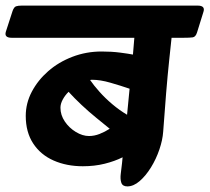

<svg xmlns="http://www.w3.org/2000/svg" viewBox="-78 -645 749 686"><path d="M-57 -532 -33 -606Q-28 -620 -20.5 -622.5Q-13 -625 0 -625H628Q656 -625 649 -603L626 -529Q621 -513 610.5 -511.5Q600 -510 577 -510H535Q532 -482 526.5 -430Q521 -378 515.5 -311.5Q510 -245 505 -174Q503 -145 491.5 -111Q480 -77 461.5 -47Q443 -17 421 2Q399 21 377 21Q360 21 355.5 8Q351 -5 353.5 -24.5Q356 -44 358 -62L360 -83Q332 -69 296 -60Q260 -51 218 -51Q160 -51 113.5 -71.5Q67 -92 40.5 -132.5Q14 -173 14 -231Q14 -276 35.5 -317Q57 -358 94 -390.5Q131 -423 180.5 -442Q230 -461 285 -461Q321 -461 351.5 -457Q382 -453 397 -450L402 -510H-36Q-64 -510 -57 -532ZM138 -260Q138 -234 153.5 -211Q169 -188 193 -173.5Q217 -159 240 -159Q259 -159 278 -166.5Q297 -174 314 -185Q292 -203 265.5 -224.5Q239 -246 213.5 -270Q188 -294 167 -317Q154 -304 146 -289Q138 -274 138 -260ZM244 -359Q257 -340 277.5 -317Q298 -294 323.5 -272.5Q349 -251 376 -235L385 -328Q353 -339 316.5 -349.5Q280 -360 251 -360Q246 -360 244 -359Z"/></svg>

Font: Alkatra
Style: Regular
Weight: 400
Designer: Suman Bhandary
Version: Version 1.100;gftools[0.9.22]